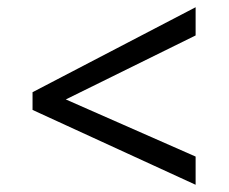

<svg xmlns="http://www.w3.org/2000/svg" viewBox="-20 -588 632 531"><path d="M70 -284V-333L521 -568V-490L162 -313L521 -155V-77Z"/></svg>

Font: ukannada15
Style: Book
Weight: 400
Designer: Jelle Bosma - Monotype Design Team
Foundry: Monotype Imaging Inc.
Version: Version 2.003